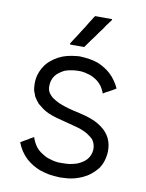

<svg xmlns="http://www.w3.org/2000/svg" viewBox="-82 -763 639 841"><g transform="rotate(10 237.0 -342.5)"><path d="M342.8 -692.4Q338.9 -688.5 335.9 -683.6Q333 -678.7 329.1 -674.8Q322.3 -665 315.4 -654.3Q307.6 -644.5 300.8 -634.8Q293.9 -625 287.1 -615.2Q279.3 -605.5 272.5 -595.7Q266.6 -586.9 260.7 -579.1Q254.9 -570.3 249 -562.5Q248 -562.5 247.1 -562.5Q246.1 -562.5 245.1 -562.5Q239.3 -562.5 234.4 -562.5Q228.5 -562.5 222.7 -562.5Q218.8 -562.5 215.8 -562.5Q211.9 -562.5 208 -562.5Q202.1 -562.5 197.3 -562.5Q191.4 -562.5 186.5 -562.5Q185.5 -563.5 184.6 -565.4Q186.5 -568.4 189.5 -574.2Q199.2 -588.9 208 -602.5Q216.8 -617.2 226.6 -631.8Q232.4 -641.6 239.3 -651.4Q245.1 -661.1 251 -670.9Q256.8 -679.7 261.7 -687.5Q266.6 -696.3 272.5 -704.1Q273.4 -704.1 274.4 -704.1Q275.4 -704.1 276.4 -704.1Q283.2 -704.1 290 -704.1Q296.9 -704.1 303.7 -704.1Q308.6 -704.1 312.5 -704.1Q317.4 -704.1 322.3 -704.1Q328.1 -704.1 334 -704.1Q339.8 -704.1 346.7 -704.1Q346.7 -703.1 348.6 -701.2Q346.7 -698.2 342.8 -692.4ZM240.2 -518.6Q260.7 -517.6 280.3 -514.6Q299.8 -511.7 319.3 -504.9Q335.9 -498 349.6 -489.3Q364.3 -480.5 377 -468.8Q391.6 -455.1 401.4 -440.4Q412.1 -425.8 419.9 -408.2Q418 -407.2 417 -406.2Q415 -405.3 414.1 -404.3Q409.2 -401.4 404.3 -398.4Q398.4 -395.5 393.6 -392.6Q390.6 -390.6 386.7 -388.7Q383.8 -386.7 379.9 -385.7Q376 -382.8 372.1 -380.9Q368.2 -378.9 364.3 -376Q364.3 -376 364.3 -376Q363.3 -378.9 361.3 -383.8Q355.5 -396.5 348.6 -407.2Q340.8 -417 331.1 -425.8Q322.3 -432.6 313.5 -437.5Q304.7 -442.4 294.9 -446.3Q270.5 -454.1 252 -455.1Q233.4 -455.1 240.2 -455.1Q224.6 -455.1 210 -452.1Q195.3 -450.2 180.7 -444.3Q169.9 -438.5 160.2 -431.6Q150.4 -424.8 142.6 -415Q134.8 -404.3 130.9 -391.6Q127.9 -378.9 127.9 -369.1Q127.9 -367.2 127.9 -365.2Q127.9 -363.3 127.9 -361.3Q128.9 -352.5 131.8 -344.7Q135.7 -336.9 140.6 -331.1Q149.4 -320.3 160.2 -314.5Q170.9 -307.6 182.6 -301.8Q212.9 -289.1 246.1 -281.2Q278.3 -274.4 310.5 -265.6Q319.3 -262.7 328.1 -259.8Q336.9 -256.8 345.7 -252.9Q367.2 -243.2 386.7 -227.5Q406.2 -211.9 418 -189.5Q420.9 -182.6 423.8 -175.8Q425.8 -168.9 427.7 -162.1Q430.7 -146.5 430.7 -131.8Q430.7 -118.2 427.7 -104.5Q422.9 -76.2 406.2 -51.8Q392.6 -35.2 377 -22.5Q361.3 -9.8 341.8 -1Q308.6 13.7 278.3 16.6Q248 18.6 244.1 18.6Q220.7 17.6 197.3 14.6Q174.8 10.7 152.3 2.9Q134.8 -3.9 120.1 -12.7Q104.5 -22.5 90.8 -34.2Q75.2 -48.8 63.5 -66.4Q52.7 -83 44.9 -103.5Q45.9 -104.5 47.9 -104.5Q48.8 -105.5 50.8 -106.4Q55.7 -109.4 60.5 -112.3Q66.4 -115.2 71.3 -118.2Q74.2 -120.1 78.1 -122.1Q81.1 -125 85 -127Q88.9 -128.9 92.8 -130.9Q96.7 -133.8 100.6 -135.7Q101.6 -135.7 101.6 -135.7Q102.5 -132.8 104.5 -127Q109.4 -114.3 116.2 -103.5Q123 -91.8 133.8 -82Q143.6 -73.2 154.3 -67.4Q164.1 -60.5 176.8 -55.7Q188.5 -51.8 200.2 -48.8Q212.9 -45.9 224.6 -44.9Q227.5 -44.9 229.5 -44.9Q231.4 -44.9 234.4 -44.9Q235.4 -44.9 239.3 -44.9Q243.2 -44.9 244.1 -44.9Q260.7 -44.9 276.4 -46.9Q292 -49.8 307.6 -54.7Q319.3 -59.6 330.1 -66.4Q339.8 -72.3 348.6 -82Q364.3 -100.6 366.2 -126Q367.2 -151.4 352.5 -170.9Q344.7 -178.7 335.9 -184.6Q327.1 -191.4 317.4 -196.3Q300.8 -204.1 289.1 -208Q277.3 -211.9 264.6 -214.8Q244.1 -219.7 223.6 -225.6Q203.1 -230.5 182.6 -236.3Q173.8 -239.3 164.1 -242.2Q155.3 -245.1 146.5 -249Q122.1 -260.7 109.4 -272.5Q96.7 -283.2 95.7 -283.2Q89.8 -290 85 -296.9Q80.1 -303.7 75.2 -311.5Q72.3 -318.4 70.3 -325.2Q67.4 -331.1 65.4 -338.9Q60.5 -368.2 65.4 -395.5Q71.3 -423.8 87.9 -448.2Q98.6 -463.9 113.3 -475.6Q127 -487.3 143.6 -496.1Q162.1 -505.9 181.6 -510.7Q201.2 -515.6 222.7 -517.6Q225.6 -517.6 232.4 -518.6Q240.2 -518.6 240.2 -518.6Z"/></g></svg>

Font: LeFont
Style: Light
Weight: 300
Designer: Leryon MEDIA
Version: Version 1.0